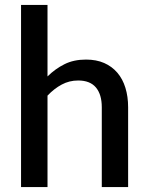

<svg xmlns="http://www.w3.org/2000/svg" viewBox="-20 -760 601 780"><path d="M65.5 0H173V-371.5C191 -390.5 210.2 -405.5 230.8 -416.5C251.2 -427.5 273.5 -433 297.5 -433C329.8 -433 353.9 -423.5 369.8 -404.5C385.6 -385.5 393.5 -358.8 393.5 -324.5V0H500.5V-324.5C500.5 -353.2 496.8 -379.4 489.5 -403.2C482.2 -427.1 471.3 -447.5 456.8 -464.5C442.3 -481.5 424.4 -494.7 403.3 -504C382.1 -513.3 357.5 -518 329.5 -518C296.2 -518 267 -511.8 242 -499.2C217 -486.8 194 -470.2 173 -449.5V-740H65.5Z"/></svg>

Font: Lato Semibold
Style: Regular
Weight: 600
Designer: Lukasz Dziedzic
Foundry: tyPoland Lukasz Dziedzic
Version: Version 2.006; 2014-01-15